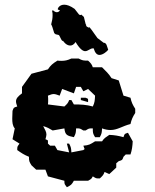

<svg xmlns="http://www.w3.org/2000/svg" viewBox="-20 -774 660 818"><path d="M248 -601 246 -599C242 -603 238 -611 233 -622L230 -625L217 -628L211 -633C205 -655 200 -668 198 -670C202 -684 204 -697 204 -708C204 -715 204 -721 202 -727L205 -731C211 -725 217 -722 222 -722C227 -722 231 -724 235 -729C237 -731 229 -731 226 -734C226 -741 235 -754 254 -754C265 -754 280 -749 298 -736L316 -713C320 -709 324 -709 326 -712C343 -696 334 -711 345 -671C351 -666 340 -664 359 -656C359 -658 359 -658 360 -658C363 -658 373 -643 395 -612L420 -593C421 -593 420 -592 421 -592C435 -592 435 -577 441 -562C437 -556 419 -540 404 -540C393 -540 385 -548 379 -568H376C364 -568 355 -556 343 -556C333 -556 320 -565 302 -595C295 -584 287 -580 279 -580C264 -580 252 -594 248 -601ZM324.4 -357.6V-347.8L355.2 -339C355.2 -356.6 357.4 -351.7 344.6 -357.6ZM304.2 -403.8H324.4L335.1 -385.1L355.2 -395L385 -366.5C383.9 -346.8 383.9 -338 375.4 -320.3C347.8 -328.2 323.4 -329.1 294.7 -329.1L284.1 -347.8H274.5C270.2 -335 266 -331.1 254.3 -320.3L184.2 -329.1C185.2 -336 185.2 -340.9 185.2 -346.8C185.2 -352.7 185.2 -358.6 184.2 -366.5C196.9 -371.4 202.2 -373.3 208.6 -373.3C215 -373.3 221.4 -371.4 234.1 -366.5L244.8 -395L294.7 -376.3ZM284.1 -524.7C267.1 -516.8 256.4 -514.8 241.6 -514.8C236.2 -514.8 230.9 -514.8 224.6 -515.8C204.4 -503 195.9 -496.2 184.2 -478.5L114.1 -459.8L73.7 -403.8V-376.3C56.7 -363.5 48.2 -354.7 48.2 -341.9C48.2 -336 50.3 -329.1 53.5 -320.3C37.6 -315.4 38.6 -316.4 33.3 -301.6C33.3 -290.8 32.2 -280 32.2 -269.2C32.2 -253.5 33.3 -237.8 42.9 -227L33.3 -180.8L63.1 -162.1C53.5 -148.4 53.5 -151.3 53.5 -134.6C71.6 -121.8 83.2 -114 103.4 -106.1C103.4 -87.4 104.5 -85.5 114.1 -69.8L134.2 -51.1H173.6L184.2 -22.6L254.3 -3.9C254.3 12.8 255.4 9.8 264.9 23.6C283 14.7 285.1 12.8 294.7 -3.9H355.2C371.2 -12.8 369.1 -11.8 375.4 -22.6C390.3 -13.8 387.1 -13.8 405.2 -13.8C416.9 -24.6 421.1 -28.5 425.4 -41.3L445.6 -32.4L475.3 -59.9V-78.6L485.9 -87.4C501.9 -92.4 500.8 -91.4 506.1 -106.1L515.7 -115.9H535.9C542.2 -134.6 544.4 -151.3 545.4 -171.9L525.2 -208.3C509.3 -203.4 511.4 -204.4 506.1 -189.6C484.9 -195.5 467.9 -198.5 445.6 -199.4C430.7 -188.6 424.3 -186.7 414.8 -171.9H385C364.8 -159.2 359.5 -155.2 335.1 -153.3C341.4 -134.6 342.5 -141.5 335.1 -134.6L284.1 -124.8C283 -142.5 283 -146.4 274.5 -162.1H264.9L274.5 -124.8L224.6 -134.6L213.9 -153.3H193.8L184.2 -162.1C184.2 -179.8 186.3 -174.9 173.6 -180.8C175.7 -188.6 177.8 -195.5 177.8 -200.4C177.8 -212.2 172.5 -220.1 164 -236.8C181 -231.9 189.5 -227 204.4 -218.1L254.3 -227C257.5 -199.4 264.9 -195.5 294.7 -189.6C303.2 -205.3 303.2 -208.3 304.2 -227C322.3 -227 320.2 -227 335.1 -218.1H344.6C359.5 -227 357.4 -227 375.4 -227C375.4 -208.3 375.4 -205.3 385 -189.6H405.2C413.7 -205.3 413.7 -208.3 414.8 -227C428.6 -222 440.2 -220.1 450.9 -220.1C480.6 -220.1 500.8 -236.8 535.9 -245.6C540.1 -264.3 545.4 -276.1 556.1 -292.8V-310.5C545.4 -327.2 540.1 -338 535.9 -357.6L506.1 -366.5L485.9 -431.3L455.1 -441.1C443.4 -459.8 430.7 -471.6 414.8 -487.3H375.4C371.2 -500.1 366.9 -505 355.2 -515.8C335.1 -515.8 331.9 -515.8 314.9 -524.7Z"/></svg>

Font: GNUTypewriter
Style: Standard
Weight: 400
Version: Version 001.000